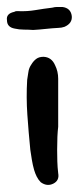

<svg xmlns="http://www.w3.org/2000/svg" viewBox="-39 -576 226 551"><path d="M128 -79Q132 -58 114 -49Q96 -40 78 -53Q71 -60 66.5 -69Q62 -78 59 -88Q55 -102 52.5 -117Q50 -132 48 -146Q43 -196 39.5 -246.5Q36 -297 39 -347Q41 -358 42.5 -369.5Q44 -381 51 -391Q57 -401 65 -407Q73 -413 86 -413Q109 -412 119 -389Q128 -371 128 -350V-212Q125 -188 125 -146Q125 -130 125.5 -113Q126 -96 128 -79ZM56 -490Q43 -491 29.5 -491Q16 -491 3 -494Q-19 -498 -19 -518Q-22 -537 2 -542Q5 -544 8.5 -544Q12 -544 14 -544Q39 -543 62.5 -547Q86 -551 111 -554Q118 -556 125 -556Q132 -556 140 -556Q164 -553 167 -530Q169 -509 146 -499Q137 -496 129 -496Q110 -495 92 -493Q74 -491 56 -490Z"/></svg>

Font: Delicious Handrawn
Style: Regular
Weight: 400
Designer: Agung Rohmat
Foundry: Agung Rohmat
Version: Version 1.002; ttfautohint (v1.8.4.7-5d5b);gftools[0.9.27]